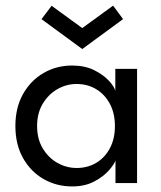

<svg xmlns="http://www.w3.org/2000/svg" viewBox="-20 -658 578 690"><path d="M395 0V-81.4Q391.4 -68.9 372 -46.4Q352.6 -23.9 319 -6Q285.4 12 239.4 12Q182.9 12 136.5 -14.6Q90.1 -41.3 62.7 -90.1Q35.3 -138.9 35.3 -205Q35.3 -271.1 62.7 -319.9Q90.1 -368.7 136.5 -395.6Q182.9 -422.5 239.4 -422.5Q284.8 -422.5 318.1 -406Q351.4 -389.4 371.2 -368Q390.9 -346.6 394.4 -331.4V-410.5H472.6V0ZM113.3 -205Q113.3 -158.7 133.6 -124.8Q153.9 -90.9 186.4 -72.6Q218.9 -54.3 255.3 -54.3Q294.9 -54.3 326 -72.9Q357.1 -91.6 375 -125.5Q393 -159.4 393 -205Q393 -250.6 375 -284.5Q357.1 -318.4 326 -337.3Q294.9 -356.2 255.3 -356.2Q218.9 -356.2 186.4 -337.7Q153.9 -319.1 133.6 -285.2Q113.3 -251.3 113.3 -205ZM129.2 -589.1 165.4 -637.3 275.6 -557.1 386.4 -637.7 422.3 -589.3 275.6 -481.8Z"/></svg>

Font: League Spartan Extralight
Style: Regular
Weight: 200
Foundry: The League of Moveable Type
Version: Version 2.300; ttfautohint (v1.8.3)